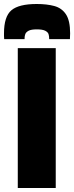

<svg xmlns="http://www.w3.org/2000/svg" viewBox="-62 -941 371 961"><path d="M27 0V-700H217V0ZM122 -921Q172 -921 209.5 -911Q247 -901 268 -869.5Q289 -838 289 -774Q289 -768 288.5 -760.5Q288 -753 288 -745H184Q184 -748 184 -750Q184 -760 181 -770Q178 -780 164.5 -787Q151 -794 122 -794Q94 -794 81 -787Q68 -780 64.5 -770Q61 -760 61 -750Q61 -748 61 -745H-41Q-42 -753 -42 -760.5Q-42 -768 -42 -774Q-42 -858 -5 -889.5Q32 -921 122 -921Z"/></svg>

Font: Georama Condensed Black
Style: Regular
Weight: 900
Width: 3
Designer: Jean-Baptiste Levee
Foundry: Production Type
Version: Version 1.000